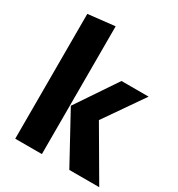

<svg xmlns="http://www.w3.org/2000/svg" viewBox="-192 -944 989 1067"><g transform="rotate(30 302.5 -410.0)"><path d="M237 -820 66 -801V0H237ZM591 -573H417L242 -313L413 0H605L417 -322Z"/></g></svg>

Font: Glow Sans SC Normal ExtraBold
Style: Regular
Weight: 800
Designer: Ryoko NISHIZUKA (kana, bopomofo & ideographs); Paul D. Hunt (Latin, Greek & Cyrillic); Sandoll Communications, Soo-young
Version: Version 0.93